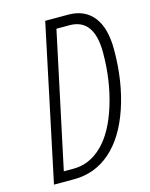

<svg xmlns="http://www.w3.org/2000/svg" viewBox="-109 -784 665 854"><g transform="rotate(-15 223.0 -357.0)"><path d="M445.8 -511.2Q445.8 -364.7 405.5 -245.4Q365.2 -126 293.2 -63Q221.2 0 125 0H32.2L183.1 -713.9H289.1Q364.3 -713.9 405 -662.6Q445.8 -611.3 445.8 -511.2ZM134.8 -45.9Q208.5 -45.9 266.8 -102.5Q325.2 -159.2 360.1 -271Q395 -382.8 395 -511.2Q395 -667 282.2 -667H222.2L89.8 -45.9Z"/></g></svg>

Font: TypoPRO Open Sans Condensed
Style: Italic
Weight: 300
Width: 3
Italic angle: -12°
Foundry: Ascender Corporation
Version: Version 1.10